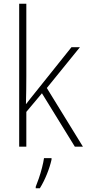

<svg xmlns="http://www.w3.org/2000/svg" viewBox="-20 -780 462 1021"><path d="M120 -375Q120 -302 118 -227H119Q132 -244 143.5 -258.5Q155 -273 168 -289L360 -529H405L229 -312L421 0H378L203 -284L120 -185V0H82V-760H120ZM254 69Q246 105 229.5 146Q213 187 192 221H170V213Q177 196 186.5 168.5Q196 141 203.5 111.5Q211 82 214 61H254Z"/></svg>

Font: Noto Sans Hebrew SemiCondensed ExtraLight
Style: Regular
Weight: 200
Width: 4
Designer: Monotype Design Team
Foundry: Monotype Imaging Inc.
Version: Version 2.004; ttfautohint (v1.8.4.7-5d5b)